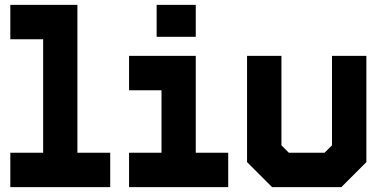

<svg xmlns="http://www.w3.org/2000/svg" viewBox="-20 -770 1582 790"><path d="M22.5 0V-141.5H157.5V-608.5H22.5V-750H298.5V-141.5H433.5V0ZM85.5 -71H371H225.5V-679.5H85.5H225.5V-71H85.5Z M624.5 -618.5V-750H785.5V-618.5ZM705.5 -676H705V-700H705.5ZM511 0V-141.5H644.5V-398.5H511V-540H785.5V-141.5H919V0ZM574 -71H856.5H712.5V-469.5H574H712.5V-71H574Z M1099.5 0 996.5 -103V-540H1138V-172L1168.5 -141.5H1315.5L1346 -172V-540H1487.5V-103L1384.5 0ZM1139.5 -71H1348L1417.5 -146V-470V-146L1348 -71H1139.5L1066.5 -146.5V-470V-146.5Z"/></svg>

Font: Tourney Thin Black
Style: Regular
Weight: 900
Version: Version 1.015